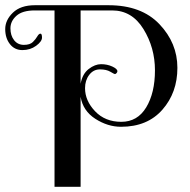

<svg xmlns="http://www.w3.org/2000/svg" viewBox="-47 -716 727 736"><path d="M87 -696H369Q495 -696 564 -623.5Q633 -551 633 -456Q633 -361 575.5 -295.5Q518 -230 417 -230Q366 -230 318.5 -260.5Q271 -291 262 -345V0H162V-676H86Q39 -676 16 -655.5Q-7 -635 -7 -607.5Q-7 -580 7 -562Q21 -544 44.5 -544Q68 -544 79 -555Q90 -566 96 -576.5Q102 -587 108 -587Q114 -587 114 -572Q114 -557 91.5 -540.5Q69 -524 39 -524Q9 -524 -9 -547Q-27 -570 -27 -604.5Q-27 -639 2.5 -667.5Q32 -696 87 -696ZM403 -443Q403 -439 399.5 -435.5Q396 -432 393.5 -432Q391 -432 376 -441Q361 -450 336 -450Q311 -450 295 -429Q279 -408 279 -378Q279 -330 317.5 -289.5Q356 -249 418 -249Q480 -249 513.5 -304.5Q547 -360 547 -446.5Q547 -533 503 -604.5Q459 -676 383 -676H262V-395Q269 -433 293 -451.5Q317 -470 340.5 -470Q364 -470 383.5 -461Q403 -452 403 -443Z"/></svg>

Font: Spirax
Style: Regular
Weight: 400
Designer: Brenda Gallo (gbrenda1987@gmail.com)
Foundry: Brenda Gallo
Version: Version 1.002